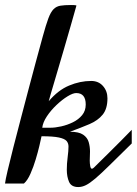

<svg xmlns="http://www.w3.org/2000/svg" viewBox="-25 -734 547 768"><path d="M288.1 14.2Q260.3 14.2 251.2 -6.6Q242.2 -27.3 242.2 -55.2Q242.2 -79.6 245.6 -105.2Q249 -130.9 249 -147.9Q249 -161.1 241.2 -170.2Q233.4 -179.2 210.2 -184.1Q187 -189 141.1 -189L138.2 -175.8Q137.7 -172.4 132.3 -149.7Q127 -127 117.9 -96.7Q108.9 -66.4 96.9 -39.3Q85 -12.2 70.8 0H-4.9Q-3.4 -13.7 5.6 -52Q14.6 -90.3 28.3 -144Q42 -197.8 57.9 -258.1Q73.7 -318.4 89.1 -376.7Q104.5 -435.1 117.4 -482.9Q130.4 -530.8 138.2 -559.3Q146 -587.9 146 -587.9Q158.7 -634.3 168.2 -659.9Q177.7 -685.5 189 -697Q200.2 -708.5 216.6 -711.2Q232.9 -713.9 258.8 -713.9Q265.1 -713.9 271.2 -713.6Q277.3 -713.4 280.8 -711.9Q272 -680.7 258.3 -632.6Q244.6 -584.5 229.2 -532Q213.9 -479.5 200.2 -433.3Q186.5 -387.2 178 -358.2Q169.4 -329.1 169.9 -329.1Q207.5 -373.5 251.5 -391.8Q295.4 -410.2 339.8 -410.2Q369.1 -410.2 387 -389.9Q404.8 -369.6 404.8 -340.8Q404.8 -298.8 385.7 -275.4Q366.7 -252 332.8 -237.5Q298.8 -223.1 254.9 -207Q290.5 -207 307.6 -195.3Q324.7 -183.6 329.8 -165.5Q335 -147.5 335 -127.9Q335 -118.7 334.5 -109.4Q334 -100.1 334 -91.8Q334 -80.1 335.9 -69.6Q337.9 -59.1 342.8 -59.1Q346.2 -59.1 351.1 -64Q353.5 -66.4 370.6 -83.3Q387.7 -100.1 411.9 -124Q436 -147.9 460.4 -172.4Q484.9 -196.8 502 -214.8V-160.2Q447.8 -106.9 413.1 -72.8Q378.4 -38.6 356.2 -19.8Q334 -1 318.6 6.6Q303.2 14.2 288.1 14.2ZM144 -223.1H176.8Q195.8 -223.1 220 -228.5Q244.1 -233.9 266.6 -244.9Q289.1 -255.9 303.5 -273.4Q317.9 -291 317.9 -315.9Q317.9 -361.8 279.8 -361.8Q266.6 -361.8 245.1 -348.6Q223.6 -335.4 201.2 -314.2Q178.7 -293 162.6 -268.8Q146.5 -244.6 144 -223.1Z"/></svg>

Font: Norican
Style: Regular
Weight: 400
Designer: Vernon Adams
Foundry: Vernon Adams
Version: Version 1.100; ttfautohint (v1.8.4.7-5d5b);gftools[0.9.33]